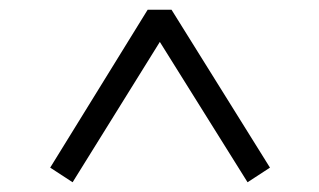

<svg xmlns="http://www.w3.org/2000/svg" viewBox="-20 -592 655 394"><path d="M83 -248 129 -218 308 -506 488 -218 534 -248 332 -572H283Z"/></svg>

Font: Noto Serif CJK SC Black
Style: Regular
Weight: 900
Designer: Ryoko NISHIZUKA 西塚涼子 (kana & ideographs); Frank Grießhammer (Latin, Greek & Cyrillic); Wenlong ZHANG 张文龙 (bopomofo); San
Foundry: Adobe
Version: Version 2.001;hotconv 1.1.0;makeotfexe 2.6.0